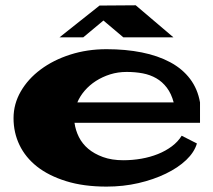

<svg xmlns="http://www.w3.org/2000/svg" viewBox="-20 -687 807 726"><path d="M371.1 -609.4 294.9 -545.9H205.1L356.4 -666L493.2 -667L635.7 -545.9H446.3ZM446.3 -81.1Q480.5 -81.1 514.2 -86.9Q547.9 -92.8 577.1 -104.5Q606.4 -116.2 629.9 -133.8Q653.3 -151.4 667 -173.8L724.6 -144.5Q714.8 -111.3 684.1 -82Q653.3 -52.7 606.9 -30.3Q560.5 -7.8 503.4 5.4Q446.3 18.6 382.8 18.6Q295.9 18.6 230 -2Q164.1 -22.5 120.1 -57.1Q76.2 -91.8 53.7 -138.7Q31.2 -185.5 31.2 -240.2Q31.2 -293.9 58.6 -341.3Q85.9 -388.7 133.8 -424.3Q181.6 -460 245.6 -480.5Q309.6 -501 382.8 -501Q455.1 -501 516.1 -488.8Q577.1 -476.6 623.5 -451.7Q669.9 -426.8 698.7 -388.7Q727.5 -350.6 736.3 -299.8V-222.7H261.7Q265.6 -194.3 278.3 -168.9Q291 -143.6 313.5 -124.5Q335.9 -105.5 369.1 -93.3Q402.3 -81.1 446.3 -81.1ZM459 -415Q425.8 -415 396.5 -405.8Q367.2 -396.5 342.8 -380.9Q318.4 -365.2 300.3 -344.2Q282.2 -323.2 272.5 -299.8H636.7Q627.9 -333 610.8 -355.5Q593.8 -377.9 570.8 -391.1Q547.9 -404.3 519.5 -409.7Q491.2 -415 459 -415Z"/></svg>

Font: Polsku
Style: Regular
Weight: 400
Designer: Sebastien Sanfilippo
Version: Version 1.1